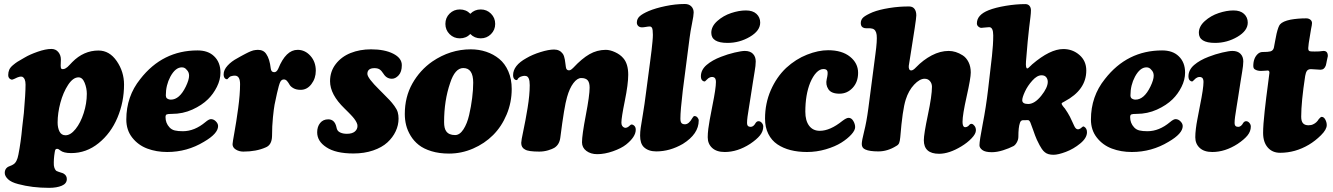

<svg xmlns="http://www.w3.org/2000/svg" viewBox="-20 -737 6576 947"><path d="M245.6 78.1Q247.1 89.8 251 96.9Q254.9 104 258.5 106.2Q262.2 108.4 269 110.4Q272 111.8 280.8 114.3Q289.6 116.7 293.5 119.1Q309.6 128.4 309.6 146Q309.6 168.5 284.7 179Q259.8 189.5 222.2 189.5Q138.2 189.5 69.8 170.9Q35.2 162.1 19.3 146.7Q3.4 131.3 3.4 115.7Q3.4 97.7 16.6 87.9Q20.5 85 30 81.5Q39.6 78.1 45.9 73.7Q64 63 70.8 25.4Q83 -36.6 89.4 -107.9L97.7 -179.7Q106 -275.4 106 -319.8Q106 -350.6 89.8 -358.4Q78.1 -362.3 53.2 -349.1Q41.5 -342.8 35.2 -344.7Q20.5 -350.1 20.5 -366.7Q20.5 -381.3 25.6 -393.1Q30.8 -404.8 43.7 -415.5Q56.6 -426.3 65.7 -432.1Q74.7 -438 95.7 -449.7Q100.1 -452.1 102.5 -453.6Q126 -467.8 165.5 -481.7Q205.1 -495.6 233.4 -495.6Q254.9 -495.6 267.6 -480.2Q280.3 -464.8 280.3 -443.4Q280.3 -437 279.8 -427.5Q279.3 -418 279.3 -413.6Q279.3 -409.2 280 -404.3Q280.8 -399.4 283.2 -397.7Q285.6 -396 290 -396Q296.4 -396 302.5 -399.4Q308.6 -402.8 312.5 -406.2Q316.4 -409.7 324.5 -418.2Q332.5 -426.8 336.4 -430.7Q392.6 -487.8 465.8 -487.8Q520 -487.8 555.9 -435.5Q591.8 -383.3 591.8 -319.8Q591.8 -233.9 559.3 -156.7Q526.9 -79.6 466.3 -30.8Q405.8 18.1 331.1 18.1Q293.5 18.1 277.3 4.9Q268.6 -2.9 261.7 -2.9Q256.3 -2.9 253.9 0.2Q251.5 3.4 250 13.2Q244.1 48.8 245.6 78.1ZM367.2 -355.5Q340.3 -355.5 315.9 -318.4Q291.5 -281.2 277.8 -230Q264.2 -178.7 264.2 -132.8Q264.2 -106.9 273.4 -88.4Q282.7 -69.8 303.2 -69.8Q328.1 -69.8 352.8 -100.6Q377.4 -131.3 392.8 -179.2Q408.2 -227.1 408.2 -274.4Q408.2 -301.8 397.5 -328.6Q386.7 -355.5 367.2 -355.5Z M954.1 -488.3Q1006.8 -488.3 1036.1 -459.5Q1067.4 -429.7 1067.4 -378.9Q1067.4 -343.8 1049.8 -308.6Q1032.2 -273.4 1005.9 -247.6Q975.6 -217.8 928.7 -196.5Q881.8 -175.3 828.1 -175.3Q807.6 -175.3 802 -172.6Q796.4 -169.9 796.4 -159.2Q796.4 -129.9 815.9 -108.9Q826.7 -97.2 842.3 -93.5Q857.9 -89.8 881.8 -89.8Q939.5 -89.8 993.2 -134.8Q1010.3 -149.4 1020.5 -149.4Q1033.7 -149.4 1044.4 -138.7Q1055.7 -127.4 1055.7 -115.2Q1055.7 -78.1 985.8 -37.6Q902.8 12.7 804.7 12.7Q751 12.7 706.3 -4.2Q661.6 -21 632.3 -58.1Q603 -95.2 603 -147.5Q603 -261.7 671.9 -347.2Q781.7 -488.3 954.1 -488.3ZM803.2 -252Q812 -245.6 822.8 -245.6Q865.2 -245.6 896.5 -310.1Q912.6 -343.3 912.6 -363.8Q912.6 -381.8 900.4 -393.1Q891.6 -404.8 877 -404.8Q845.2 -404.8 820.3 -358.9Q797.9 -316.9 797.9 -266.6Q797.9 -257.3 803.2 -252Z M1447.8 -491.2Q1484.4 -491.2 1511 -461.7Q1537.6 -432.1 1537.6 -388.2Q1537.6 -350.6 1516.1 -322.3Q1494.6 -293.9 1462.9 -293.9Q1441.4 -293.9 1427.2 -302Q1413.1 -310.1 1408 -319.6Q1402.8 -329.1 1396 -337.2Q1389.2 -345.2 1379.9 -345.2Q1368.7 -345.2 1362.3 -332.8Q1356 -320.3 1346.2 -276.9Q1337.9 -239.7 1334.2 -220.5Q1330.6 -201.2 1326.2 -158.2Q1321.8 -115.2 1321.8 -65.9Q1320.8 -21.5 1290 -9.8Q1243.7 10.7 1180.2 10.7Q1159.7 10.7 1143.3 0.7Q1127 -9.3 1127 -25.9Q1127 -33.2 1136.2 -84Q1145.5 -134.8 1154.8 -203.4Q1164.1 -272 1164.1 -321.8Q1164.1 -361.8 1140.6 -363.8Q1132.8 -364.3 1123.3 -362.1Q1113.8 -359.9 1111.3 -356.4Q1110.4 -355.5 1109.4 -354.5Q1108.4 -353.5 1107.7 -352.8Q1106.9 -352.1 1106 -351.3Q1105 -350.6 1104.5 -349.6Q1101.6 -344.2 1094.2 -347.2Q1083 -352.5 1083 -370.1Q1083 -392.1 1102.3 -413.3Q1121.6 -434.6 1151.4 -450.2Q1155.3 -452.6 1166 -458.5Q1176.8 -464.4 1180.4 -466.3Q1184.1 -468.3 1192.9 -472.9Q1201.7 -477.5 1205.6 -479.2Q1209.5 -481 1216.8 -484.1Q1224.1 -487.3 1229 -488.3Q1233.9 -489.3 1239.7 -490.2Q1245.6 -491.2 1251.5 -491.2Q1280.3 -491.2 1293.5 -470.2Q1310.1 -446.3 1315.4 -399.4Q1317.4 -380.9 1332.5 -380.9Q1344.7 -380.9 1352.5 -398.4Q1390.1 -491.2 1447.8 -491.2Z M1639.2 -110.8Q1640.6 -103 1643.1 -97.7Q1647 -88.4 1659.7 -82.8Q1672.4 -77.1 1690.9 -77.1Q1716.8 -77.1 1730 -88.1Q1743.2 -99.1 1743.2 -115.7Q1743.2 -119.6 1742.2 -124Q1741.2 -128.4 1738.5 -133.3Q1735.8 -138.2 1733.6 -142.1Q1731.4 -146 1726.8 -151.9Q1722.2 -157.7 1719.2 -161.1Q1716.3 -164.6 1709.7 -171.4Q1703.1 -178.2 1700.2 -181.2Q1697.3 -184.1 1689.7 -191.7Q1682.1 -199.2 1679.2 -202.1Q1607.9 -271 1607.9 -336.4Q1607.9 -384.8 1636 -421.1Q1664.1 -457.5 1709.5 -475.6Q1754.9 -493.7 1810.1 -493.7Q1877 -493.7 1919.4 -472.2Q1961.9 -450.7 1961.9 -415.5Q1961.9 -382.8 1946.3 -365.7Q1930.7 -348.6 1913.1 -348.6Q1886.7 -348.6 1871.6 -373Q1861.3 -389.2 1851.8 -395Q1842.3 -400.9 1827.1 -400.9Q1792 -400.9 1792 -372.6Q1792 -352.5 1851.6 -293.9Q1860.4 -285.2 1865.2 -280.3Q1890.1 -255.4 1901.6 -243.2Q1913.1 -231 1925.3 -214.4Q1937.5 -197.8 1941.7 -183.6Q1945.8 -169.4 1945.8 -151.9Q1945.8 -119.6 1931.6 -89.4Q1917.5 -59.1 1890.6 -34.4Q1863.8 -9.8 1820.3 5.1Q1776.9 20 1723.1 20Q1635.7 20 1589.8 -10.7Q1544.4 -40 1544.4 -84.5Q1544.4 -112.3 1559.1 -130.4Q1573.7 -148.4 1599.1 -148.4Q1630.4 -148.4 1639.2 -110.8Z M2176.8 -619.1Q2176.8 -649.4 2197.5 -669.9Q2218.3 -690.4 2248 -690.4Q2279.3 -690.4 2299.8 -668.9Q2320.3 -690.4 2351.1 -690.4Q2380.9 -690.4 2401.6 -669.7Q2422.4 -648.9 2422.4 -619.1Q2422.4 -589.4 2401.6 -568.6Q2380.9 -547.9 2351.1 -547.9Q2320.3 -547.9 2299.8 -569.3Q2279.3 -547.9 2248 -547.9Q2218.3 -547.9 2197.5 -568.6Q2176.8 -589.4 2176.8 -619.1ZM1976.6 -174.8Q1976.6 -258.8 2013.9 -325Q2051.3 -391.1 2112.3 -433.6Q2200.7 -493.7 2301.8 -493.7Q2342.3 -493.7 2378.2 -481.7Q2414.1 -469.7 2442.4 -446.5Q2470.7 -423.3 2487.3 -385Q2503.9 -346.7 2503.9 -298.3Q2503.9 -231.9 2479 -172.4Q2454.1 -112.8 2412.1 -70.8Q2370.1 -28.8 2313.2 -4.2Q2256.3 20.5 2194.8 20.5Q2146.5 20.5 2108.2 8.8Q2069.8 -2.9 2045.7 -22Q2021.5 -41 2005.6 -67.1Q1989.7 -93.3 1983.2 -119.6Q1976.6 -146 1976.6 -174.8ZM2224.6 -70.8Q2247.6 -70.8 2265.9 -99.1Q2284.2 -127.4 2293.9 -169.7Q2303.7 -211.9 2308.8 -253.4Q2314 -294.9 2314 -329.1Q2314 -401.4 2265.1 -401.4Q2224.1 -401.4 2200.2 -327.6Q2170.4 -241.2 2170.4 -134.8Q2170.4 -104 2180.7 -89.8Q2193.8 -70.8 2224.6 -70.8Z M2967.3 -491.2Q2988.8 -491.2 3013.7 -479.7Q3038.6 -468.3 3053.7 -450.7Q3078.6 -422.9 3078.6 -368.2Q3078.6 -322.3 3061.8 -239.5Q3044.9 -156.7 3044.9 -132.3Q3044.9 -112.3 3061 -106.9Q3072.8 -104 3088.4 -119.6Q3093.8 -125 3101.1 -121.6Q3105 -120.1 3107.9 -117.2Q3115.7 -110.4 3115.7 -97.2Q3115.7 -62 3067.9 -23.9Q3044.4 -5.4 3003.4 9Q2962.4 23.4 2925.8 23.4Q2893.6 23.4 2872.1 7.3Q2850.6 -8.8 2850.6 -35.2Q2850.6 -70.8 2869.4 -168.7Q2888.2 -266.6 2888.2 -304.7Q2888.2 -330.1 2878.4 -341.1Q2868.7 -352.1 2846.7 -352.1Q2827.1 -352.1 2808.1 -326.9Q2789.1 -301.8 2776.9 -258.3Q2763.2 -212.9 2743.7 -58.6Q2739.3 -23.4 2713.9 -7.8Q2704.6 -2 2683.6 4.4Q2662.6 10.7 2639.6 10.7Q2585.4 10.7 2569.8 0.5Q2550.8 -8.8 2550.8 -32.2Q2550.8 -43.5 2561.3 -92.3Q2571.8 -141.1 2582.3 -205.1Q2592.8 -269 2592.8 -316.9Q2592.8 -359.4 2573.7 -362.3Q2565.9 -364.3 2554.9 -361.1Q2543.9 -357.9 2540 -354L2537.1 -351.6Q2534.2 -348.6 2533.2 -345.7Q2529.8 -340.3 2522.9 -342.8Q2510.7 -348.1 2510.7 -366.2Q2510.7 -414.1 2576.2 -450.2Q2606 -467.8 2646 -480.2Q2686 -492.7 2712.9 -492.7Q2740.7 -492.7 2755.9 -471.7Q2759.8 -466.3 2762.2 -458.3Q2764.6 -450.2 2765.9 -443.4Q2767.1 -436.5 2768.6 -424.6Q2770 -412.6 2771 -406.7Q2772.9 -390.1 2786.1 -390.1Q2789.1 -390.1 2791.5 -390.9Q2793.9 -391.6 2796.4 -393.3Q2798.8 -395 2800 -396Q2801.3 -397 2804.2 -399.7Q2807.1 -402.3 2807.6 -402.8Q2850.6 -448.7 2887.5 -469.7Q2924.3 -490.7 2967.3 -491.2Z M3166.5 -280.8 3187 -436Q3191.4 -468.3 3193.8 -489.5Q3196.3 -510.7 3198.2 -531.7Q3200.2 -552.7 3200.2 -565.2Q3200.2 -577.6 3199 -587.9Q3197.8 -598.1 3194.1 -602.3Q3190.4 -606.4 3185.1 -606.4Q3177.2 -606.4 3165.5 -604.2Q3153.8 -602.1 3146.5 -602.1Q3134.8 -602.1 3127.9 -608.9Q3121.1 -615.7 3121.1 -625.5Q3121.1 -644 3135 -656.7Q3148.9 -669.4 3179.7 -682.6Q3213.4 -696.8 3262.5 -707Q3311.5 -717.3 3357.9 -717.3Q3377.9 -717.3 3389.6 -705.6Q3401.4 -693.8 3401.4 -675.3Q3401.4 -661.1 3393.3 -621.6Q3385.3 -582 3381.3 -550.3L3347.7 -290.5Q3335.9 -191.4 3335.9 -152.3Q3335.9 -136.2 3341.3 -130.1Q3346.7 -124 3358.4 -124Q3377.9 -124 3394.5 -154.3Q3400.4 -164.6 3405.3 -164.6Q3414.1 -164.6 3420.2 -157.5Q3426.3 -150.4 3426.3 -142.6Q3426.3 -76.2 3348.1 -27.3Q3284.2 9.8 3216.8 9.8Q3177.7 9.8 3155.3 -11.7Q3137.2 -29.8 3137.2 -67.9Q3137.2 -86.4 3140.1 -106.4Q3143.1 -126.5 3151.1 -174.3Q3159.2 -222.2 3166.5 -280.8Z M3488.3 -575.2Q3488.3 -606.9 3517.8 -633.3Q3547.4 -659.7 3586.2 -672.6Q3625 -685.5 3659.2 -685.5Q3692.9 -685.5 3711.2 -668.5Q3729.5 -651.4 3729.5 -625.5Q3729.5 -585.4 3678.5 -555.4Q3627.4 -525.4 3568.4 -525.4Q3488.3 -525.4 3488.3 -575.2ZM3494.1 -217.3Q3511.2 -301.3 3511.2 -333Q3511.2 -352.5 3500 -356Q3491.7 -358.9 3481.9 -355.5Q3472.7 -351.6 3466.8 -344.7Q3458.5 -336.4 3457.5 -335.9Q3454.1 -334 3448.7 -336.9Q3437 -342.3 3437 -360.4Q3437 -392.1 3464.8 -416.3Q3492.7 -440.4 3536.6 -457Q3568.8 -469.7 3603.3 -477.8Q3637.7 -485.8 3653.8 -485.8Q3679.7 -485.8 3693.6 -471.7Q3707.5 -457.5 3707.5 -434.1Q3707.5 -424.3 3706.1 -411.4Q3704.6 -398.4 3702.1 -384.3Q3699.7 -370.1 3693.8 -333Q3688 -295.9 3682.1 -257.8Q3679.7 -241.2 3674.6 -210.4Q3669.4 -179.7 3667 -161.4Q3664.6 -143.1 3664.6 -129.9Q3664.6 -111.3 3682.6 -111.3Q3696.8 -111.3 3707.5 -131.3Q3713.4 -139.2 3721.2 -139.2Q3730.5 -139.2 3737.5 -130.9Q3744.6 -122.6 3744.6 -112.8Q3744.6 -89.4 3728.5 -69.3Q3712.4 -49.3 3679.7 -27.3Q3617.7 12.7 3554.7 12.7Q3514.2 12.7 3492.4 -7.6Q3470.7 -27.8 3470.7 -60.1Q3470.7 -78.6 3473.6 -102.1Q3476.6 -125.5 3480.5 -146Q3484.4 -166.5 3494.1 -217.3Z M4064.5 -489.3Q4132.8 -489.3 4172.6 -457.3Q4212.4 -425.3 4212.4 -377.9Q4212.4 -332.5 4185.5 -303.7Q4158.7 -274.9 4120.6 -274.9Q4080.1 -274.9 4065.7 -297.1Q4051.3 -319.3 4057.6 -346.2Q4064.5 -375 4061 -385.7Q4057.6 -396.5 4041.5 -396.5Q4023.4 -396.5 4006.6 -378.9Q3989.7 -361.3 3976.1 -329.1Q3952.1 -270 3952.1 -186Q3952.1 -141.6 3970.9 -116.7Q3989.7 -91.8 4023.4 -91.8Q4074.2 -91.8 4134.8 -140.6Q4154.8 -155.8 4165.5 -155.8Q4179.7 -155.8 4188.7 -140.4Q4197.8 -125 4197.8 -109.9Q4197.8 -94.2 4179 -73.5Q4160.2 -52.7 4129.6 -33.4Q4099.1 -14.2 4053.5 -0.7Q4007.8 12.7 3960 12.7Q3916 12.7 3879.4 3.4Q3842.8 -5.9 3814.2 -25.1Q3785.6 -44.4 3769.5 -76.7Q3753.4 -108.9 3753.4 -151.9Q3753.4 -227.1 3781.7 -292Q3810.1 -356.9 3857.4 -401.9Q3905.3 -445.8 3960.7 -467.5Q4016.1 -489.3 4064.5 -489.3Z M4262.7 -200.7 4297.9 -470.7Q4307.1 -538.1 4304 -564.5Q4300.8 -590.8 4282.7 -595.7Q4273.4 -598.1 4261.5 -597.7Q4249.5 -597.2 4243.2 -598.6Q4225.6 -603 4225.6 -622.6Q4225.6 -640.1 4238.3 -651.4Q4251 -662.6 4284.2 -676.8Q4316.4 -689.5 4366.2 -697.5Q4416 -705.6 4465.3 -705.1Q4482.4 -704.6 4491 -692.6Q4499.5 -680.7 4499.5 -661.1Q4499.5 -650.4 4491.7 -598.9Q4483.9 -547.4 4473.9 -485.1Q4463.9 -422.9 4462.4 -412.6Q4461.4 -403.8 4464.1 -396.7Q4466.8 -389.6 4474.6 -389.6Q4483.9 -389.6 4498 -404.8Q4533.7 -441.9 4575.7 -463.9Q4617.7 -485.8 4659.2 -485.8Q4676.3 -485.8 4693.6 -480.5Q4710.9 -475.1 4728.5 -463.9Q4746.1 -452.6 4757.1 -430.7Q4768.1 -408.7 4768.1 -379.4Q4768.1 -351.6 4747.8 -261.2Q4727.5 -170.9 4727.5 -136.2Q4727.5 -114.7 4736.3 -110.4Q4741.2 -108.4 4748.8 -111.3Q4756.3 -114.3 4760.3 -120.1Q4766.1 -127.4 4773.4 -126Q4779.8 -125 4786.6 -116.2Q4793.5 -107.4 4793.5 -94.2Q4793.5 -77.1 4772.2 -54.9Q4751 -32.7 4721.7 -15.1Q4661.6 21.5 4611.8 21.5Q4536.6 21.5 4536.6 -45.4Q4536.6 -75.2 4556.6 -170.2Q4576.7 -265.1 4576.7 -309.1Q4576.7 -325.2 4566.9 -336.9Q4557.1 -348.6 4540.5 -348.6Q4516.1 -348.6 4488.8 -319.6Q4461.4 -290.5 4447.3 -245.6Q4431.2 -195.3 4420.4 -60.1Q4418.5 -40 4414.6 -31Q4410.6 -22 4399.9 -16.6Q4357.4 9.8 4312.5 9.8Q4268.6 9.8 4248.5 0.5Q4230.5 -6.8 4230.5 -26.4Q4230.5 -43 4242.2 -88.9Q4253.9 -134.8 4262.7 -200.7Z M4853.5 -295.4 4872.6 -460.4Q4878.9 -516.6 4878.9 -562.5Q4878.9 -603 4858.9 -603Q4852.1 -603 4838.4 -601.3Q4824.7 -599.6 4820.3 -599.6Q4812.5 -599.6 4805.4 -606Q4798.3 -612.3 4798.3 -621.6Q4798.3 -663.6 4856 -686.5Q4889.2 -699.7 4940.4 -708.3Q4991.7 -716.8 5037.1 -716.8Q5050.3 -716.8 5057.6 -708.3Q5064.9 -699.7 5064.9 -686Q5064.9 -673.3 5062.5 -653.3Q5060.1 -633.3 5055.9 -599.4Q5051.8 -565.4 5048.8 -531.7L5040.5 -434.1Q5038.1 -399.4 5046.9 -399.4Q5048.8 -399.4 5053 -402.6Q5057.1 -405.8 5063 -411.9Q5068.8 -418 5071.3 -419.9Q5159.2 -495.1 5224.6 -495.1Q5270.5 -495.1 5304.2 -465.8Q5337.9 -436.5 5337.9 -389.2Q5337.9 -293.5 5231 -236.8Q5216.3 -230 5216.3 -226.1Q5216.3 -223.6 5218.3 -220.2Q5220.2 -216.8 5222.2 -214.1Q5224.1 -211.4 5227.8 -207Q5231.4 -202.6 5232.4 -201.7Q5239.3 -192.4 5246.3 -180.4Q5253.4 -168.5 5257.1 -161.4Q5260.7 -154.3 5268.3 -137.7Q5275.9 -121.1 5277.8 -117.2Q5280.8 -111.3 5282 -109.1Q5283.2 -106.9 5286.4 -103.8Q5289.6 -100.6 5293.9 -99.6Q5297.9 -98.6 5302.2 -100.1Q5306.6 -101.6 5309.1 -103.3Q5311.5 -105 5315.4 -108.4Q5319.3 -111.8 5320.3 -112.3Q5323.2 -113.8 5326.2 -112.8Q5341.3 -104.5 5341.3 -85Q5341.3 -56.6 5308.3 -29.5Q5275.4 -2.4 5237.3 12Q5199.2 26.4 5176.3 26.4Q5148.4 26.4 5133.8 14.2Q5126 8.3 5118.7 -2.4Q5111.3 -13.2 5107.7 -20.5Q5104 -27.8 5093.8 -48.3Q5085.4 -67.4 5076.4 -94Q5067.4 -120.6 5062.3 -132.3Q5057.1 -144 5050.8 -144.5Q5040 -145 5023.9 -144Q5013.7 -142.6 5010.3 -129.9Q5002.9 -109.4 5002.9 -62.5Q5002.9 -48.8 4995.6 -35.4Q4988.3 -22 4979 -16.6Q4957.5 -5.4 4927.5 4.2Q4897.5 13.7 4872.1 13.7Q4839.4 13.7 4825.2 2.9Q4811 -7.8 4811 -20.5Q4811 -43 4827.1 -125.5Q4843.3 -208 4853.5 -295.4ZM5022 -242.7Q5022 -224.1 5051.3 -224.1Q5083 -224.1 5115.5 -264.4Q5147.9 -304.7 5147.9 -333.5Q5147.9 -346.2 5140.4 -356Q5132.8 -365.7 5117.2 -365.7Q5095.2 -365.7 5071.8 -339.6Q5048.3 -313.5 5035.2 -284.9Q5022 -256.3 5022 -242.7Z M5711.9 -488.3Q5764.6 -488.3 5793.9 -459.5Q5825.2 -429.7 5825.2 -378.9Q5825.2 -343.8 5807.6 -308.6Q5790 -273.4 5763.7 -247.6Q5733.4 -217.8 5686.5 -196.5Q5639.6 -175.3 5585.9 -175.3Q5565.4 -175.3 5559.8 -172.6Q5554.2 -169.9 5554.2 -159.2Q5554.2 -129.9 5573.7 -108.9Q5584.5 -97.2 5600.1 -93.5Q5615.7 -89.8 5639.6 -89.8Q5697.3 -89.8 5751 -134.8Q5768.1 -149.4 5778.3 -149.4Q5791.5 -149.4 5802.2 -138.7Q5813.5 -127.4 5813.5 -115.2Q5813.5 -78.1 5743.7 -37.6Q5660.6 12.7 5562.5 12.7Q5508.8 12.7 5464.1 -4.2Q5419.4 -21 5390.1 -58.1Q5360.8 -95.2 5360.8 -147.5Q5360.8 -261.7 5429.7 -347.2Q5539.6 -488.3 5711.9 -488.3ZM5561 -252Q5569.8 -245.6 5580.6 -245.6Q5623 -245.6 5654.3 -310.1Q5670.4 -343.3 5670.4 -363.8Q5670.4 -381.8 5658.2 -393.1Q5649.4 -404.8 5634.8 -404.8Q5603 -404.8 5578.1 -358.9Q5555.7 -316.9 5555.7 -266.6Q5555.7 -257.3 5561 -252Z M5893.1 -575.2Q5893.1 -606.9 5922.6 -633.3Q5952.1 -659.7 5991 -672.6Q6029.8 -685.5 6064 -685.5Q6097.7 -685.5 6116 -668.5Q6134.3 -651.4 6134.3 -625.5Q6134.3 -585.4 6083.3 -555.4Q6032.2 -525.4 5973.1 -525.4Q5893.1 -525.4 5893.1 -575.2ZM5898.9 -217.3Q5916 -301.3 5916 -333Q5916 -352.5 5904.8 -356Q5896.5 -358.9 5886.7 -355.5Q5877.4 -351.6 5871.6 -344.7Q5863.3 -336.4 5862.3 -335.9Q5858.9 -334 5853.5 -336.9Q5841.8 -342.3 5841.8 -360.4Q5841.8 -392.1 5869.6 -416.3Q5897.5 -440.4 5941.4 -457Q5973.6 -469.7 6008.1 -477.8Q6042.5 -485.8 6058.6 -485.8Q6084.5 -485.8 6098.4 -471.7Q6112.3 -457.5 6112.3 -434.1Q6112.3 -424.3 6110.8 -411.4Q6109.4 -398.4 6106.9 -384.3Q6104.5 -370.1 6098.6 -333Q6092.8 -295.9 6086.9 -257.8Q6084.5 -241.2 6079.3 -210.4Q6074.2 -179.7 6071.8 -161.4Q6069.3 -143.1 6069.3 -129.9Q6069.3 -111.3 6087.4 -111.3Q6101.6 -111.3 6112.3 -131.3Q6118.2 -139.2 6126 -139.2Q6135.3 -139.2 6142.3 -130.9Q6149.4 -122.6 6149.4 -112.8Q6149.4 -89.4 6133.3 -69.3Q6117.2 -49.3 6084.5 -27.3Q6022.5 12.7 5959.5 12.7Q5918.9 12.7 5897.2 -7.6Q5875.5 -27.8 5875.5 -60.1Q5875.5 -78.6 5878.4 -102.1Q5881.3 -125.5 5885.3 -146Q5889.2 -166.5 5898.9 -217.3Z M6397.9 -161.6Q6397.9 -139.2 6406.7 -129.2Q6415.5 -119.1 6434.1 -119.1Q6448.2 -119.1 6458 -124.5Q6474.1 -131.8 6484.9 -149.9Q6494.1 -160.6 6498.5 -160.6Q6509.8 -160.6 6516.8 -147.2Q6523.9 -133.8 6523.9 -120.1Q6523.9 -98.1 6495.6 -70.1Q6467.3 -42 6436 -23.4Q6368.7 16.6 6293.9 16.6Q6255.4 16.6 6232.7 -9.8Q6210 -36.1 6210 -81.5Q6210 -119.6 6217.8 -189.9Q6225.6 -260.3 6233.4 -316.9Q6241.2 -373.5 6241.2 -377.9Q6241.2 -389.2 6232.9 -389.2Q6229 -389.2 6218.5 -388.2Q6208 -387.2 6199.7 -387.2Q6182.1 -387.2 6170.9 -394Q6161.6 -398.4 6161.6 -411.6Q6161.6 -451.2 6184.6 -471.7Q6194.8 -480.5 6207.5 -480.5Q6234.9 -480.5 6245.6 -483.4Q6259.8 -487.3 6263.2 -502Q6264.6 -507.8 6269 -533.2Q6273.4 -558.6 6276.4 -570.8Q6285.2 -607.4 6293.5 -616.7Q6307.1 -632.3 6345.7 -640.1Q6381.8 -646.5 6422.4 -646.5Q6435.1 -646.5 6443.1 -639.9Q6451.2 -633.3 6451.2 -623Q6451.2 -618.2 6450 -611.6Q6448.7 -605 6446.5 -593.8Q6444.3 -582.5 6442.9 -571.8Q6432.6 -513.2 6432.6 -499.5Q6432.6 -491.2 6435.3 -487.5Q6438 -483.9 6446.3 -483.4Q6462.9 -482.4 6486.3 -483.4Q6493.2 -483.9 6499 -484.9Q6504.9 -485.8 6508.3 -485.8Q6529.3 -485.8 6529.3 -460.4Q6529.3 -460 6523.9 -435.5Q6523.9 -435.1 6522.2 -426.5Q6520.5 -418 6519.5 -414.6Q6512.2 -393.1 6493.2 -393.1Q6486.3 -393.1 6470.7 -394.5Q6455.1 -396 6446.3 -396Q6432.6 -396 6426.5 -387.9Q6420.4 -379.9 6417.5 -362.3Q6397.9 -233.9 6397.9 -161.6Z"/></svg>

Font: Cooper* ExtraBold
Style: Italic
Weight: 800
Italic angle: -7°
Designer: Owen Earl
Foundry: indestructible type*
Version: Version 0.001